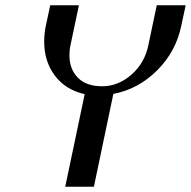

<svg xmlns="http://www.w3.org/2000/svg" viewBox="-20 -710 726 730"><path d="M148 -552Q148 -581 154 -611L171 -690H280L248 -538Q244 -521 244 -500Q244 -447 276 -414.5Q308 -382 368.5 -382Q429 -382 479.5 -426Q530 -470 544 -538L576 -690H686L669 -611Q649 -514 577.5 -442.5Q506 -371 411 -353L337 0H228L302 -352Q230 -368 189 -422Q148 -476 148 -552Z"/></svg>

Font: Trochut
Style: Italic
Weight: 400
Italic angle: -12°
Designer: Andreu Balius
Foundry: Andreu Balius
Version: Version 1.001